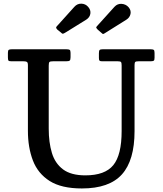

<svg xmlns="http://www.w3.org/2000/svg" viewBox="-20 -1021 894 1056"><path d="M627 -684H541Q530.5 -684 527.2 -687.5Q524 -691 524 -702V-728Q524 -742 528 -746Q532 -750 545 -750H808Q821 -750 825.5 -746.8Q830 -743.5 830 -729.5V-703.5Q830 -690 825.5 -687Q821 -684 808 -684H743.5Q728.5 -684 724.2 -680.5Q720 -677 720 -663V-300Q720 -139 650.5 -61.8Q581 15.5 430.5 15.5Q318 15.5 253.2 -25.5Q188.5 -66.5 161 -138.2Q133.5 -210 133.5 -301.5V-662.5Q133.5 -677.5 127.5 -680.8Q121.5 -684 108 -684H42Q29 -684 26.2 -688.2Q23.5 -692.5 23.5 -706V-730.5Q23.5 -743.5 28.2 -746.8Q33 -750 45 -750H345Q357.5 -750 362.8 -747Q368 -744 368 -730.5V-706.5Q368 -691.5 363.2 -687.8Q358.5 -684 344 -684H273.5Q256.5 -684 252.2 -680.2Q248 -676.5 248 -660V-313Q248 -237.5 265.5 -179.8Q283 -122 327 -89.2Q371 -56.5 449.5 -56.5Q557.5 -56.5 603.2 -112.8Q649 -169 649 -300V-661Q649 -676 645.2 -680Q641.5 -684 627 -684ZM313.5 -843.5 295 -858.5Q287.5 -866.5 289 -871Q290.5 -875.5 298 -882.5L389 -983.5Q405 -1001.5 427.8 -1000.8Q450.5 -1000 465 -983Q480 -966 477 -945.8Q474 -925.5 454.5 -913L344 -844.5Q333 -837.5 327.5 -835.8Q322 -834 313.5 -843.5ZM537 -841 517.5 -858Q510 -866 509.2 -869.2Q508.5 -872.5 516 -880L609.5 -983.5Q626 -1001.5 649.2 -999.8Q672.5 -998 687 -981.5Q702 -964 697.8 -944.2Q693.5 -924.5 675.5 -913L555 -837.5Q548 -833 545.2 -834.2Q542.5 -835.5 537 -841Z"/></svg>

Font: Besley Medium
Style: Regular
Weight: 500
Designer: Owen Earl
Foundry: indestructible type*
Version: Version 2.001; ttfautohint (v1.8.3)